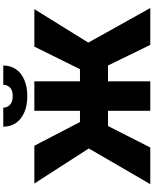

<svg xmlns="http://www.w3.org/2000/svg" viewBox="97 -1034 936 1171"><g transform="rotate(-90 565.5 -448.0)"><path d="M655.3 -428.7H729.5L867.2 -707H1095.7L891.6 -377.9L1102.5 0H877.9L752 -257.8H655.3V0H475.6V-257.8H382.8L252 0H28.3L246.1 -375L32.2 -707H262.7L407.2 -428.7H475.6V-707H655.3ZM565.4 -750Q508.8 -750 466.6 -768.1Q424.3 -786.1 401.6 -819.3Q378.9 -852.5 378.9 -896.5H495.1Q495.1 -872.1 512.5 -855.5Q529.8 -838.9 565.4 -838.9Q600.6 -838.9 617.2 -855.2Q633.8 -871.6 634.8 -896.5H752Q752 -852.5 729.2 -819.3Q706.5 -786.1 664.3 -768.1Q622.1 -750 565.4 -750Z"/></g></svg>

Font: Pretendard JP Black
Style: Regular
Weight: 900
Designer: Base glyphs from Inter by Rasmus Andersson; Hangeul glyphs from Noto Sans CJK(Source Han Sans) by Jang Soo-young and Kan
Foundry: Kil Hyung-jin
Version: Version 1.309